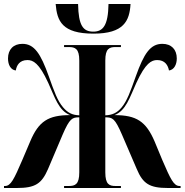

<svg xmlns="http://www.w3.org/2000/svg" viewBox="-20 -939 922 959"><path d="M447 -771C599 -771 627 -835 632 -919H522C520 -812 495 -781 446 -781C395 -781 372 -811 370 -919H258C265 -834 290 -771 447 -771ZM0 0H64C156 0 188 -21 220 -95L293 -267C328 -348 341 -353 376 -353V-78C376 -18 355 -10 324 -10H300V0H584V-10H557C526 -10 506 -18 506 -78V-353C542 -353 554 -348 589 -267L663 -95C694 -21 727 0 819 0H882V-10H877C848 -10 832 -44 791 -139L752 -233C709 -333 661 -364 552 -364C609 -387 627 -450 661 -525C707 -625 737 -639 765 -639C804 -639 819 -613 824 -587C849 -590 863 -616 863 -647C863 -692 836 -720 791 -720C731 -720 699 -672 658 -557C631 -481 615 -436 588 -403C565 -375 540 -364 506 -363V-637C506 -696 526 -704 557 -704H584V-714H300V-704H324C355 -704 376 -696 376 -637V-363C341 -364 318 -376 295 -403C267 -436 251 -481 224 -557C183 -672 151 -720 92 -720C47 -720 20 -692 20 -647C20 -616 33 -590 59 -587C63 -613 78 -639 117 -639C145 -639 175 -625 221 -525C255 -450 273 -387 330 -364C221 -364 173 -333 131 -233L91 -139C50 -44 34 -10 5 -10H0Z"/></svg>

Font: Noto Serif Display Condensed Extra
Style: Regular
Weight: 800
Width: 3
Designer: Monotype Design Team
Foundry: Monotype Imaging Inc.
Version: Version 1.900